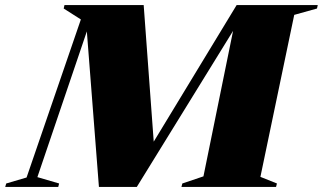

<svg xmlns="http://www.w3.org/2000/svg" viewBox="-86 -735 1269 755"><path d="M479 -715 518.5 -178 844.5 -715H1163.5L1160.5 -701.5L1071 -676.5L938 -39.5L1003 -13.5L999.5 0H627.5L631 -13.5L714 -41.5L830.5 -613.5L452 0H303L255.5 -611.5L61 -38.5L146.5 -13.5L143 0H-65.5L-61.5 -13.5L18.5 -37L232 -658.5L164.5 -701.5L167.5 -715Z"/></svg>

Font: Newsreader Display ExtraBold
Style: Italic
Weight: 800
Italic angle: -17°
Designer: Hugues Gentile
Foundry: Production Type
Version: Version 1.001